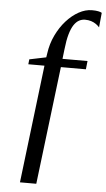

<svg xmlns="http://www.w3.org/2000/svg" viewBox="-64 -864 595 1078"><g transform="rotate(5 233.0 -325.0)"><path d="M180.5 -560.5Q188 -615 210.8 -662.8Q233.5 -710.5 266 -746.8Q298.5 -783 335.8 -803.5Q373 -824 410 -824Q431.5 -824 445.2 -821.2Q459 -818.5 465.5 -814L457.5 -731.5Q449.5 -741 437.8 -749.2Q426 -757.5 410.5 -762.5Q395 -767.5 376 -767.5Q358 -767.5 342.2 -759Q326.5 -750.5 313.2 -730.8Q300 -711 290.2 -677.2Q280.5 -643.5 275 -592.5L268.5 -537.5H409.5L404.5 -490.5H263.5L183 174H91L171 -490.5H80L83 -518.5L177 -538Z"/></g></svg>

Font: Merriweather 96pt
Style: Italic
Weight: 400
Italic angle: -7.8°
Version: Version 2.101